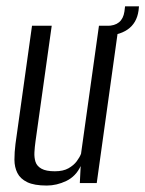

<svg xmlns="http://www.w3.org/2000/svg" viewBox="-20 -576 457 604"><path d="M127.1 7.7Q87.7 7.7 65.7 -2.9Q43.8 -13.6 34.7 -31.8Q25.5 -50.1 25.4 -73.6Q25.4 -97 28.7 -123.3L80.7 -495H142.7L91.7 -131.4Q89.2 -113.7 88.3 -97Q87.4 -80.2 91.7 -66.8Q96.1 -53.3 110.5 -45.3Q124.9 -37.2 152.4 -37.2Q178.9 -37.2 195.4 -46.6Q211.9 -56 221.3 -68.6Q230.7 -81.2 234.9 -92.2L291.3 -495H353.3L284.3 0H231.1L233.8 -53.6Q218.6 -21.2 188.5 -6.7Q158.3 7.7 127.1 7.7ZM303.1 -463.6 304.3 -494.7H316.7Q364.8 -494.7 371.4 -539.6L373.4 -556H417.2L415.9 -543.1Q410.4 -502.9 381 -482.9Q351.6 -462.9 303.1 -463.6Z"/></svg>

Font: Alumni Sans Thin
Style: Italic
Weight: 100
Italic angle: -8°
Designer: Robert E. Leuschke
Foundry: Robert E. Leuschke
Version: Version 1.016